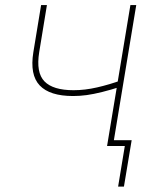

<svg xmlns="http://www.w3.org/2000/svg" viewBox="-20 -562 598 739"><path d="M261.2 -192.4Q171.4 -192.4 132.8 -233.2Q94.2 -273.9 108.4 -361.3L138.2 -542.5H160.6L130.9 -361.3Q118.2 -282.7 151.1 -248.8Q184.1 -214.8 263.2 -214.8Q306.6 -214.8 353.8 -225.6Q400.9 -236.3 452.1 -254.9L447.8 -229.5Q405.3 -215.8 372.8 -207.8Q340.3 -199.7 313.7 -196Q287.1 -192.4 261.2 -192.4ZM392.1 0 481.9 -542.5H504.4L414.6 0ZM434.6 156.2 460.4 0H407.7L411.6 -22.5H486.8L457 156.2Z"/></svg>

Font: Inter 16pt Thin
Style: Italic
Weight: 250
Italic angle: -9.3988°
Version: Version 4.001;git-66647c0bb